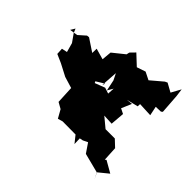

<svg xmlns="http://www.w3.org/2000/svg" viewBox="-225 -1087 1407 1407"><g transform="rotate(-45 478.5 -383.5)"><path d="M689 -825 628 -782 556 -762 547 -805 496 -802 467 -736 418 -642 387 -540 400 -554 254 -547 227 -499 163 -463 174 -425 173 -290 118 -246 175 -248 180 -222 198 -185 126 -136 87 16 37 42 88 17 150 93 202 2 194 -8 307 -14 356 -66V-162L420 -239L416 -159L525 -150L545 -190L624 -156L619 -204L641 -114L665 -113L660 -3L732 -18L734 34L743 45L897 34L957 26L882 -15L919 -82L910 -101L832 -193L862 -253L839 -321L913 -400L876 -436L853 -441L779 -533L703 -540L727 -625L682 -626L747 -724L745 -743L697 -797L687 -860L722 -839ZM608 -330 554 -333 569 -379 539 -457 599 -488 586 -522 536 -488 590 -400 567 -408 700 -399 650 -374 564 -356Z"/></g></svg>

Font: Hussar Lance
Style: ExBdObl
Weight: 700
Foundry: Cannot Into Space Fonts, PlusOne Fonts
Version: Version 2.270